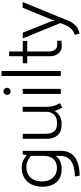

<svg xmlns="http://www.w3.org/2000/svg" viewBox="672 -1452 1016 2399"><g transform="rotate(-90 1179.5 -252.0)"><path d="M494.6 -475.6V0Q494.6 120.1 413.1 177.2Q331.5 234.4 183.1 235.4L175.3 177.2Q269.5 172.9 325.4 150.9Q381.3 128.9 406.5 88.1Q431.6 47.4 431.6 -17.1V-65.4Q409.2 -27.8 366.2 -8.3Q323.2 11.2 262.2 11.2Q195.8 11.2 147.2 -17.8Q98.6 -46.9 72.5 -100.8Q46.4 -154.8 46.4 -228Q46.4 -308.1 75.7 -366.7Q105 -425.3 159.7 -456.8Q214.4 -488.3 288.6 -488.3Q332.5 -488.3 368.4 -472.2Q404.3 -456.1 439.5 -424.3L451.7 -475.6ZM431.6 -210.9V-372.1Q401.4 -401.4 365 -415.8Q328.6 -430.2 294.9 -430.2Q238.3 -430.2 197.3 -406.7Q156.2 -383.3 134.5 -339.1Q112.8 -294.9 112.8 -233.4Q112.8 -180.7 131.8 -138.9Q150.9 -97.2 189 -72.8Q227.1 -48.3 281.7 -48.3Q328.1 -48.3 362.1 -68.1Q396 -87.9 413.8 -124.8Q431.6 -161.6 431.6 -211.4Z M1034.2 19Q1004.9 -32.2 992.7 -81.1Q985.4 -60.1 965.1 -39.1Q944.8 -18.1 910.6 -3.7Q876.5 10.7 830.1 10.7Q732.4 10.7 688.7 -40Q645 -90.8 645 -177.2V-475.1H708V-186Q708 -122.1 737.1 -84.2Q766.1 -46.4 845.2 -46.4Q882.3 -46.4 913.1 -60.3Q943.8 -74.2 963.1 -105Q982.4 -135.7 982.4 -184.1V-475.6H1045.4V-161.1Q1045.9 -89.8 1089.8 -10.7Z M1193.8 -671.9Q1193.8 -690.9 1206.5 -703.6Q1219.2 -716.3 1238.3 -716.3Q1257.3 -716.3 1270 -703.6Q1282.7 -690.9 1282.7 -671.9Q1282.7 -652.8 1270 -640.1Q1257.3 -627.4 1238.3 -627.4Q1219.2 -627.4 1206.5 -640.1Q1193.8 -652.8 1193.8 -671.9ZM1206.1 -475.6H1269V0H1206.1Z M1429.7 -740.2H1492.2V0H1429.7Z M1870.6 -46.4V8.8Q1838.4 11.7 1806.2 11.7Q1764.6 11.7 1735.6 -7.8Q1706.5 -27.3 1691.9 -60.3Q1677.2 -93.3 1677.2 -133.3V-419.4H1588.9V-475.1H1677.2V-646H1736.3V-475.1H1868.2V-419.4H1736.3V-146Q1736.3 -100.1 1759.8 -71.8Q1783.2 -43.5 1826.2 -43.5Q1850.1 -43.5 1870.6 -46.4Z M1943.4 174.3Q1990.7 160.6 2021.7 127.7Q2052.7 94.7 2075.7 35.2L2091.3 -4.9L1899.4 -475.6H1971.2L2112.8 -118.2L2122.6 -80.1H2125.5L2135.3 -117.2L2282.7 -475.6L2354 -476.1L2131.8 67.4Q2111.3 123.5 2085 157.5Q2058.6 191.4 2028.3 208.5Q1998 225.6 1959 235.4Z"/></g></svg>

Font: Selawik Semilight
Style: Regular
Weight: 300
Designer: Aaron Bell
Foundry: Microsoft Corporation
Version: Version 1.01